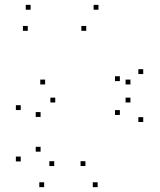

<svg xmlns="http://www.w3.org/2000/svg" viewBox="-20 -760 660 790"><path d="M381.8 10V-10H361.8V10ZM569.3 -258V-278H549.3V-258ZM569.3 -455.3V-475.3H549.3V-455.3ZM385.2 -720V-740H365.2V-720ZM106 -720V-740H86V-720ZM94.3 -633.2V-653.2H74.3V-633.2ZM334.8 -633.2V-653.2H314.8V-633.2ZM473.2 -426.3V-446.3H453.2V-426.3ZM473.2 -287V-307H453.2V-287ZM331.5 -76.8V-96.8H311.5V-76.8ZM203 -76.8V-96.8H183V-76.8ZM147 -136V-156H127V-136ZM147 -278.8V-298.8H127V-278.8ZM207.3 -338.3V-358.3H187.3V-338.3ZM516.7 -338.3V-358.3H496.7V-338.3ZM516.7 -412.5V-432.5H496.7V-412.5ZM165.7 -412.5V-432.5H145.7V-412.5ZM65.3 -307.2V-327.2H45.3V-307.2ZM65.3 -95.8V-115.8H45.3V-95.8ZM161.7 10V-10H141.7V10Z"/></svg>

Font: Monaspace Krypton Dots Var
Style: Regular
Weight: 400
Designer: Riley Cran and the Lettermatic Team
Version: Version 1.100 (Monaspace Krypton Dots)